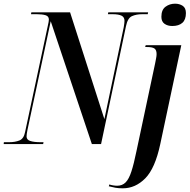

<svg xmlns="http://www.w3.org/2000/svg" viewBox="-49 -781 1028 1041"><path d="M-29 0 -28 -10H0Q33 -10 56.5 -19.5Q80 -29 87 -65L210 -640Q213 -653 214.5 -661.5Q216 -670 216 -675Q216 -693 198 -698.5Q180 -704 151 -704H119L121 -714H331L517 -135L622 -634Q626 -658 626 -668Q626 -688 610 -696Q594 -704 561 -704H536L538 -714H754L752 -704H722Q690 -704 666.5 -693.5Q643 -683 634 -639L499 0H449L226 -666L100 -77Q95 -52 95 -41Q95 -23 115.5 -16.5Q136 -10 171 -10H187L185 0ZM885 -640Q860 -640 843 -652Q826 -664 826 -690Q826 -728 848.5 -744.5Q871 -761 900 -761Q924 -761 941.5 -749.5Q959 -738 959 -710Q959 -674 939.5 -657Q920 -640 885 -640ZM617 240Q594 240 577 237Q560 234 541 229L544 219Q551 222 563.5 224Q576 226 586 226Q614 226 632 208Q650 190 663.5 148.5Q677 107 691 38L792 -437Q795 -453 797.5 -465.5Q800 -478 800 -488Q800 -510 788.5 -518Q777 -526 749 -526H738L741 -536H934L820 0Q792 132 738.5 186Q685 240 617 240Z"/></svg>

Font: Noto Serif Display Condensed SemiBold
Style: Italic
Weight: 600
Width: 3
Italic angle: -12°
Designer: Monotype Design Team
Foundry: Monotype Imaging Inc.
Version: Version 2.009